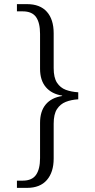

<svg xmlns="http://www.w3.org/2000/svg" viewBox="-20 -780 460 930"><path d="M62 130V95H90Q135 95 154.5 67Q174 39 174 -14V-185Q174 -241 201.5 -274Q229 -307 281 -315V-317Q230 -325 202 -358Q174 -391 174 -447V-616Q174 -670 154.5 -697.5Q135 -725 90 -725H62V-760H111Q174 -760 207 -723Q240 -686 240 -619V-450Q240 -404 256 -379.5Q272 -355 298.5 -345Q325 -335 359 -333V-299Q325 -297 298.5 -286.5Q272 -276 256 -251.5Q240 -227 240 -181V-12Q240 54 207 92Q174 130 111 130Z"/></svg>

Font: Noto Serif Khmer Light
Style: Regular
Weight: 300
Version: Version 2.003